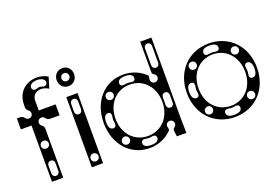

<svg xmlns="http://www.w3.org/2000/svg" viewBox="-95 -983 1867 1286"><g transform="rotate(-20 838.0 -340.0)"><path d="M92 0H172V-349C172 -361 166 -371 157 -377C149 -382 144 -391 144 -401C144 -417 156 -429 172 -429C182 -429 191 -424 196 -416C202 -407 212 -401 224 -401H292V-479H172V-548C172 -611 240 -624 288 -592L312 -670C224 -722 92 -679 92 -548V-531C92 -519 98 -509 107 -503C115 -498 120 -489 120 -479C120 -463 108 -451 92 -451C82 -451 73 -456 68 -464C62 -473 52 -479 40 -479H16V-401H92ZM132 -136C147 -136 157 -125 157 -110V-54C157 -39 147 -28 132 -28C117 -28 107 -39 107 -54V-110C107 -125 117 -136 132 -136ZM176 -641C176 -662 199 -675 230 -675C261 -675 284 -662 284 -641C284 -623 267 -614 250 -621C236 -627 224 -627 210 -621C193 -614 176 -623 176 -641ZM132 -222C116 -222 104 -234 104 -250C104 -266 116 -278 132 -278C148 -278 160 -266 160 -250C160 -234 148 -222 132 -222ZM376 -500V0H456V-500ZM416 -364C401 -364 391 -375 391 -390V-446C391 -461 401 -472 416 -472C431 -472 441 -461 441 -446V-390C441 -375 431 -364 416 -364ZM416 -28C400 -28 388 -40 388 -56C388 -72 400 -84 416 -84C432 -84 444 -72 444 -56C444 -40 432 -28 416 -28ZM416 -564C452 -564 478 -591 478 -628C478 -665 452 -692 416 -692C380 -692 354 -665 354 -628C354 -591 380 -564 416 -564ZM416 -600C400 -600 388 -612 388 -628C388 -644 400 -656 416 -656C432 -656 444 -644 444 -628C444 -612 432 -600 416 -600Z M786 12C848 12 901 -11 942 -51C954 -63 944 -74 944 -86C944 -102 956 -114 972 -114C988 -114 1000 -102 1000 -86C1000 -76 995 -67 987 -62C980 -57 976 -52 977 -42L982 0H1050L1048 -100V-680H968V-462C968 -454 973 -447 981 -443C990 -438 996 -429 996 -418C996 -402 984 -390 968 -390C952 -390 940 -402 940 -418C940 -434 950 -441 938 -452C900 -488 846 -512 784 -512C649 -512 552 -404 552 -252C552 -98 650 12 786 12ZM803 -68C706 -68 636 -144 636 -250C636 -357 706 -434 803 -434C900 -434 970 -357 970 -250C970 -144 900 -68 803 -68ZM652 -62C636 -62 624 -74 624 -90C624 -106 636 -118 652 -118C668 -118 680 -106 680 -90C680 -74 668 -62 652 -62ZM748 -36C748 -52 760 -60 780 -56C796 -53 808 -53 824 -56C844 -60 856 -52 856 -36C856 -16 838 -4 804 -4H800C766 -4 748 -16 748 -36ZM601 -196C581 -196 569 -214 569 -248V-252C569 -286 581 -304 601 -304C617 -304 625 -292 621 -272C618 -256 618 -244 621 -228C625 -208 617 -196 601 -196ZM652 -380C636 -380 624 -392 624 -408C624 -424 636 -436 652 -436C668 -436 680 -424 680 -408C680 -392 668 -380 652 -380ZM740 -466C740 -486 758 -498 792 -498H796C830 -498 848 -486 848 -466C848 -450 836 -442 816 -446C800 -449 788 -449 772 -446C752 -442 740 -450 740 -466ZM1008 -480C993 -480 983 -491 983 -506V-626C983 -641 993 -652 1008 -652C1023 -652 1033 -641 1033 -626V-506C1033 -491 1023 -480 1008 -480ZM1008 -196C993 -196 983 -207 983 -222V-278C983 -293 993 -304 1008 -304C1023 -304 1033 -293 1033 -278V-222C1033 -207 1023 -196 1008 -196Z M1394 12C1540 12 1644 -97 1644 -250C1644 -403 1540 -512 1394 -512C1248 -512 1144 -403 1144 -250C1144 -97 1248 12 1394 12ZM1394 -68C1297 -68 1228 -144 1228 -250C1228 -357 1297 -434 1394 -434C1491 -434 1560 -357 1560 -250C1560 -144 1491 -68 1394 -68ZM1193 -196C1173 -196 1161 -214 1161 -248V-252C1161 -286 1173 -304 1193 -304C1209 -304 1217 -292 1213 -272C1210 -256 1210 -244 1213 -228C1217 -208 1209 -196 1193 -196ZM1594 -196C1578 -196 1570 -208 1574 -228C1577 -244 1577 -256 1574 -272C1570 -292 1578 -304 1594 -304C1614 -304 1626 -286 1626 -252V-248C1626 -214 1614 -196 1594 -196ZM1340 -465C1340 -485 1358 -497 1392 -497H1396C1430 -497 1448 -485 1448 -465C1448 -449 1436 -441 1416 -445C1400 -448 1388 -448 1372 -445C1352 -441 1340 -449 1340 -465ZM1340 -36C1340 -52 1352 -60 1372 -56C1388 -53 1400 -53 1416 -56C1436 -60 1448 -52 1448 -36C1448 -16 1430 -4 1396 -4H1392C1358 -4 1340 -16 1340 -36ZM1244 -62C1228 -62 1216 -74 1216 -90C1216 -106 1228 -118 1244 -118C1260 -118 1272 -106 1272 -90C1272 -74 1260 -62 1244 -62ZM1544 -62C1528 -62 1516 -74 1516 -90C1516 -106 1528 -118 1544 -118C1560 -118 1572 -106 1572 -90C1572 -74 1560 -62 1544 -62ZM1244 -380C1228 -380 1216 -392 1216 -408C1216 -424 1228 -436 1244 -436C1260 -436 1272 -424 1272 -408C1272 -392 1260 -380 1244 -380ZM1544 -380C1528 -380 1516 -392 1516 -408C1516 -424 1528 -436 1544 -436C1560 -436 1572 -424 1572 -408C1572 -392 1560 -380 1544 -380Z"/></g></svg>

Font: Apfel Grotezk Brukt
Style: Regular
Weight: 300
Designer: Luigi Gorlero
Foundry: © 2023, Luigi Gorlero & Collletttivo
Version: Version 2.000;Glyphs 3.2 (3217)